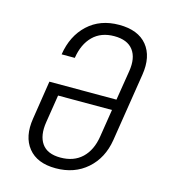

<svg xmlns="http://www.w3.org/2000/svg" viewBox="-111 -829 823 929"><g transform="rotate(15 300.0 -365.0)"><path d="M253 10Q160 10 115.5 -45.5Q71 -101 86 -194L116 -387H452L476 -536Q487 -604 458 -642.5Q429 -681 363 -681Q297 -681 256.5 -641Q216 -601 205 -530H139Q154 -626 215.5 -683Q277 -740 372 -740Q467 -740 512 -685Q557 -630 542 -536L488 -194Q473 -101 410 -45.5Q347 10 253 10ZM262 -46Q329 -46 370 -85Q411 -124 422 -194L444 -333H174L152 -194Q141 -125 168.5 -85.5Q196 -46 262 -46Z"/></g></svg>

Font: JetBrains Mono NL ExtraLight
Style: Italic
Weight: 200
Italic angle: -9°
Monospace: yes
Designer: Philipp Nurullin, Konstantin Bulenkov
Foundry: JetBrains
Version: Version 2.305; ttfautohint (v1.8.4.7-5d5b)